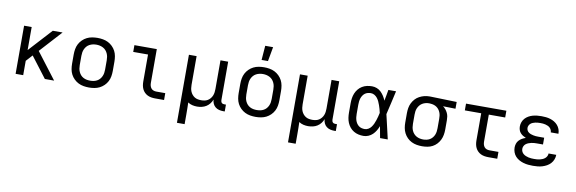

<svg xmlns="http://www.w3.org/2000/svg" viewBox="-62 -1292 6124 2043"><g transform="rotate(10 3000.0 -270.0)"><path d="M107 0V-520H189V-271L417 -520H523L307 -283L523 0H423L252 -224L189 -155V0Z M900 8Q871 8 841.5 3Q812 -2 786 -15Q760 -28 738.5 -49Q717 -70 703.5 -96Q690 -122 685 -151.5Q680 -181 680 -210V-310Q680 -339 685 -368.5Q690 -398 703.5 -424Q717 -450 738.5 -471Q760 -492 786 -505Q812 -518 841.5 -523Q871 -528 900 -528Q929 -528 958.5 -523Q988 -518 1014 -505Q1040 -492 1061.5 -471Q1083 -450 1096.5 -424Q1110 -398 1115 -368.5Q1120 -339 1120 -310V-210Q1120 -181 1115 -151.5Q1110 -122 1096.5 -96Q1083 -70 1061.5 -49Q1040 -28 1014 -15Q988 -2 958.5 3Q929 8 900 8ZM900 -66Q919 -66 937.5 -69.5Q956 -73 973 -82Q990 -91 1002.5 -105Q1015 -119 1023 -136.5Q1031 -154 1034 -172.5Q1037 -191 1037 -210V-310Q1037 -329 1034 -347.5Q1031 -366 1023 -383.5Q1015 -401 1002.5 -415Q990 -429 973 -438Q956 -447 937.5 -451Q919 -455 900 -455Q881 -455 862.5 -451Q844 -447 827 -438Q810 -429 797.5 -415Q785 -401 777 -383.5Q769 -366 766 -347.5Q763 -329 763 -310V-210Q763 -191 766 -172.5Q769 -154 777 -136.5Q785 -119 797.5 -105Q810 -91 827 -82Q844 -73 862.5 -69.5Q881 -66 900 -66Z M1613 0Q1593 0 1572 -3.5Q1551 -7 1532.5 -16Q1514 -25 1499 -40Q1484 -55 1475 -74Q1466 -93 1462.5 -113.5Q1459 -134 1459 -155V-447H1299V-520H1541V-155Q1541 -139 1545 -124Q1549 -109 1558.5 -97Q1568 -85 1583 -79.5Q1598 -74 1613 -74H1711V0Z M1888 215V-520H1971V-210Q1971 -192 1973.5 -173.5Q1976 -155 1983 -138Q1990 -121 2002 -106.5Q2014 -92 2029.5 -82.5Q2045 -73 2063.5 -69.5Q2082 -66 2100 -66Q2118 -66 2136.5 -69.5Q2155 -73 2170.5 -82.5Q2186 -92 2198 -106.5Q2210 -121 2217 -138Q2224 -155 2226.5 -173.5Q2229 -192 2229 -210V-520H2312V-104Q2312 -97 2314.5 -89Q2317 -81 2322.5 -75.5Q2328 -70 2335.5 -68Q2343 -66 2351 -66H2368V8H2351Q2328 8 2306 2.5Q2284 -3 2266.5 -17Q2249 -31 2239.5 -52Q2230 -73 2229 -96Q2220 -72 2204 -51.5Q2188 -31 2166.5 -17.5Q2145 -4 2119.5 2Q2094 8 2068 8Q2042 8 2016.5 2Q1991 -4 1969 -19Q1970 13 1970.5 44.5Q1971 76 1971 107V215Z M2700 8Q2671 8 2641.5 3Q2612 -2 2586 -15Q2560 -28 2538.5 -49Q2517 -70 2503.5 -96Q2490 -122 2485 -151.5Q2480 -181 2480 -210V-310Q2480 -339 2485 -368.5Q2490 -398 2503.5 -424Q2517 -450 2538.5 -471Q2560 -492 2586 -505Q2612 -518 2641.5 -523Q2671 -528 2700 -528Q2729 -528 2758.5 -523Q2788 -518 2814 -505Q2840 -492 2861.5 -471Q2883 -450 2896.5 -424Q2910 -398 2915 -368.5Q2920 -339 2920 -310V-210Q2920 -181 2915 -151.5Q2910 -122 2896.5 -96Q2883 -70 2861.5 -49Q2840 -28 2814 -15Q2788 -2 2758.5 3Q2729 8 2700 8ZM2700 -66Q2719 -66 2737.5 -69.5Q2756 -73 2773 -82Q2790 -91 2802.5 -105Q2815 -119 2823 -136.5Q2831 -154 2834 -172.5Q2837 -191 2837 -210V-310Q2837 -329 2834 -347.5Q2831 -366 2823 -383.5Q2815 -401 2802.5 -415Q2790 -429 2773 -438Q2756 -447 2737.5 -451Q2719 -455 2700 -455Q2681 -455 2662.5 -451Q2644 -447 2627 -438Q2610 -429 2597.5 -415Q2585 -401 2577 -383.5Q2569 -366 2566 -347.5Q2563 -329 2563 -310V-210Q2563 -191 2566 -172.5Q2569 -154 2577 -136.5Q2585 -119 2597.5 -105Q2610 -91 2627 -82Q2644 -73 2662.5 -69.5Q2681 -66 2700 -66ZM2659 -600 2671 -755H2756L2728 -600Z M3088 215V-520H3171V-210Q3171 -192 3173.5 -173.5Q3176 -155 3183 -138Q3190 -121 3202 -106.5Q3214 -92 3229.5 -82.5Q3245 -73 3263.5 -69.5Q3282 -66 3300 -66Q3318 -66 3336.5 -69.5Q3355 -73 3370.5 -82.5Q3386 -92 3398 -106.5Q3410 -121 3417 -138Q3424 -155 3426.5 -173.5Q3429 -192 3429 -210V-520H3512V-104Q3512 -97 3514.5 -89Q3517 -81 3522.5 -75.5Q3528 -70 3535.5 -68Q3543 -66 3551 -66H3568V8H3551Q3528 8 3506 2.5Q3484 -3 3466.5 -17Q3449 -31 3439.5 -52Q3430 -73 3429 -96Q3420 -72 3404 -51.5Q3388 -31 3366.5 -17.5Q3345 -4 3319.5 2Q3294 8 3268 8Q3242 8 3216.5 2Q3191 -4 3169 -19Q3170 13 3170.5 44.5Q3171 76 3171 107V215Z M3866 8Q3838 8 3811 2Q3784 -4 3760 -18.5Q3736 -33 3718.5 -54.5Q3701 -76 3690.5 -101.5Q3680 -127 3676 -154.5Q3672 -182 3672 -210V-310Q3672 -338 3676 -365.5Q3680 -393 3690.5 -418.5Q3701 -444 3718.5 -465.5Q3736 -487 3760 -501.5Q3784 -516 3811 -522Q3838 -528 3866 -528Q3893 -528 3918.5 -518Q3944 -508 3963 -489.5Q3982 -471 3996.5 -448Q4011 -425 4021 -400Q4027 -430 4032.5 -460Q4038 -490 4043 -520H4126Q4111 -456 4097 -391.5Q4083 -327 4067 -263Q4083 -198 4097.5 -132Q4112 -66 4128 0H4045Q4039 -31 4033.5 -62Q4028 -93 4022 -125Q4012 -99 3998 -75.5Q3984 -52 3964.5 -33Q3945 -14 3919 -3Q3893 8 3866 8ZM3866 -66Q3887 -66 3905.5 -77Q3924 -88 3936.5 -105Q3949 -122 3958 -141.5Q3967 -161 3973.5 -181.5Q3980 -202 3985.5 -222.5Q3991 -243 3995 -263Q3991 -283 3985.5 -303Q3980 -323 3973 -342.5Q3966 -362 3957.5 -381Q3949 -400 3936 -416.5Q3923 -433 3905 -443.5Q3887 -454 3866 -454Q3849 -454 3832 -449.5Q3815 -445 3801.5 -434.5Q3788 -424 3778.5 -409Q3769 -394 3764 -378Q3759 -362 3757 -344.5Q3755 -327 3755 -310V-210Q3755 -193 3757 -175.5Q3759 -158 3764 -142Q3769 -126 3778.5 -111Q3788 -96 3801.5 -85.5Q3815 -75 3832 -70.5Q3849 -66 3866 -66Z M4499 8Q4470 8 4441 3Q4412 -2 4385.5 -15Q4359 -28 4338 -49Q4317 -70 4303.5 -96.5Q4290 -123 4285 -152Q4280 -181 4280 -210V-310Q4280 -338 4284.5 -366Q4289 -394 4301.5 -419.5Q4314 -445 4333 -466Q4352 -487 4377 -500.5Q4402 -514 4429 -521Q4456 -528 4485 -528H4500L4781 -520V-447L4646 -450Q4662 -439 4675 -423Q4688 -407 4697 -388.5Q4706 -370 4709 -350Q4712 -330 4712 -310V-210Q4712 -181 4707 -152.5Q4702 -124 4689.5 -98Q4677 -72 4657 -50.5Q4637 -29 4611.5 -15.5Q4586 -2 4557 3Q4528 8 4499 8ZM4499 -65Q4517 -65 4535.5 -69Q4554 -73 4570 -82.5Q4586 -92 4598 -106.5Q4610 -121 4617 -138Q4624 -155 4626.5 -173.5Q4629 -192 4629 -210V-310Q4629 -327 4627 -344.5Q4625 -362 4618.5 -378.5Q4612 -395 4601.5 -409Q4591 -423 4576.5 -433Q4562 -443 4545 -448Q4528 -453 4511 -454L4500 -455H4491Q4473 -455 4455 -450Q4437 -445 4421.5 -435.5Q4406 -426 4394.5 -412Q4383 -398 4375.5 -381Q4368 -364 4365.5 -346Q4363 -328 4363 -310V-210Q4363 -191 4366 -172.5Q4369 -154 4376.5 -137Q4384 -120 4397 -105.5Q4410 -91 4426.5 -82Q4443 -73 4461.5 -69Q4480 -65 4499 -65Z M5213 0Q5193 0 5172 -3.5Q5151 -7 5132.5 -16Q5114 -25 5099 -40Q5084 -55 5075 -74Q5066 -93 5062.5 -113.5Q5059 -134 5059 -155V-447H4882V-520H5318V-447H5141V-155Q5141 -139 5145 -124Q5149 -109 5158.5 -97Q5168 -85 5183 -79.5Q5198 -74 5213 -74H5311V0Z M5697 8Q5672 8 5646 5.5Q5620 3 5595.5 -4Q5571 -11 5548 -23.5Q5525 -36 5507.5 -55Q5490 -74 5481 -99Q5472 -124 5472 -150Q5472 -171 5478.5 -191.5Q5485 -212 5499.5 -227.5Q5514 -243 5533 -254Q5552 -265 5572 -271Q5555 -278 5539 -288Q5523 -298 5511 -312Q5499 -326 5493.5 -344Q5488 -362 5488 -381Q5488 -405 5496.5 -428Q5505 -451 5521 -468.5Q5537 -486 5558 -498Q5579 -510 5602 -516.5Q5625 -523 5649 -525.5Q5673 -528 5697 -528Q5721 -528 5745 -525.5Q5769 -523 5792 -516Q5815 -509 5836 -496.5Q5857 -484 5873 -465.5Q5889 -447 5897.5 -424Q5906 -401 5906 -377V-375H5823V-376Q5823 -389 5817 -402Q5811 -415 5801 -424.5Q5791 -434 5778 -439.5Q5765 -445 5752 -448.5Q5739 -452 5725 -453Q5711 -454 5697 -454Q5684 -454 5670 -453Q5656 -452 5643 -449Q5630 -446 5617 -441Q5604 -436 5593.5 -427Q5583 -418 5577 -405.5Q5571 -393 5571 -380Q5571 -366 5577 -353.5Q5583 -341 5594.5 -332.5Q5606 -324 5619 -319.5Q5632 -315 5645.5 -312Q5659 -309 5672.5 -308Q5686 -307 5700 -307H5764V-234H5700Q5684 -234 5668.5 -233Q5653 -232 5638 -228.5Q5623 -225 5608.5 -219.5Q5594 -214 5581.5 -204.5Q5569 -195 5562 -180.5Q5555 -166 5555 -151Q5555 -135 5561.5 -121Q5568 -107 5580 -97Q5592 -87 5606.5 -81Q5621 -75 5636 -71.5Q5651 -68 5666.5 -67Q5682 -66 5697 -66Q5713 -66 5728 -67Q5743 -68 5758 -71.5Q5773 -75 5787 -81Q5801 -87 5813 -97Q5825 -107 5832 -121Q5839 -135 5839 -150H5922V-149Q5922 -124 5912.5 -99.5Q5903 -75 5885.5 -56Q5868 -37 5845.5 -24.5Q5823 -12 5798.5 -4.5Q5774 3 5748.5 5.5Q5723 8 5697 8Z"/></g></svg>

Font: Nova
Style: Regular
Weight: 400
Monospace: yes
Designer: Belleve Invis
Foundry: Belleve Invis
Version: Version 24.1.4; ttfautohint (v1.8.4)